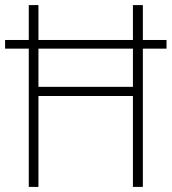

<svg xmlns="http://www.w3.org/2000/svg" viewBox="-20 -734 675 754"><path d="M93 0H131V-357H502V0H541V-543H634V-577H541V-714H502V-577H131V-714H93V-577H0V-543H93ZM131 -393V-543H502V-393Z"/></svg>

Font: Noto Sans Myanmar UI SemiCondensed ExtraLight
Style: Regular
Weight: 200
Width: 4
Designer: Monotype Design Team
Foundry: Monotype Imaging Inc.
Version: Version 2.103